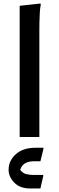

<svg xmlns="http://www.w3.org/2000/svg" viewBox="-20 -780 336 1093"><path d="M92 -747 211 -760 212 -752Q208 -734 206.5 -707Q205 -680 204.5 -652Q204 -624 204 -604V0H92ZM29 186Q29 135 70 98Q111 61 183 61H227V69L210 138H174Q109 138 95 187Q109 206 129 211Q149 216 172 216H226V223L210 293H153Q93 293 61 259.5Q29 226 29 186Z"/></svg>

Font: Kufam Medium
Style: Regular
Weight: 500
Designer: Wael Morcos, Artur Schmal
Foundry: Original Type
Version: Version 1.300; ttfautohint (v1.8.3)